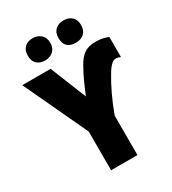

<svg xmlns="http://www.w3.org/2000/svg" viewBox="-219 -1045 1041 1161"><g transform="rotate(-30 301.5 -464.5)"><path d="M411 -774Q446 -774 468 -794Q490 -814 490 -851Q490 -889 468 -909Q446 -929 411 -929Q376 -929 354 -909Q332 -889 332 -851Q332 -774 411 -774ZM195 -774Q229 -774 252 -794Q275 -814 275 -851Q275 -889 252 -909Q229 -929 195 -929Q161 -929 139.5 -909Q118 -889 118 -851Q118 -813 139.5 -793.5Q161 -774 195 -774ZM198 -714H0L208 -270V0H392V-275Q417 -344 445 -402.5Q473 -461 498 -502Q537 -571 569 -571Q578 -571 587 -568.5Q596 -566 602 -563V-703Q564 -720 515 -720Q463 -720 433 -698.5Q403 -677 379 -633Q354 -588 336 -548.5Q318 -509 299 -463Z"/></g></svg>

Font: Noto Sans UI SemiCondensed Black
Style: Regular
Weight: 900
Width: 4
Designer: Monotype Design Team
Foundry: Monotype Imaging Inc.
Version: 1.001